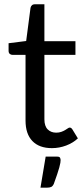

<svg xmlns="http://www.w3.org/2000/svg" viewBox="-20 -691 398 906"><path d="M225 8Q165 8 132.8 -25.5Q100.5 -59 100.5 -122V-432H39.5Q31.5 -432 26 -436.8Q20.5 -441.5 20.5 -451.5V-487L103.5 -497.5L124 -654Q125.5 -661.5 130.8 -666.2Q136 -671 144.5 -671H189.5V-496.5H336V-432H189.5V-128Q189.5 -96 205 -80.5Q220.5 -65 245 -65Q259 -65 269.2 -68.8Q279.5 -72.5 287 -77Q294.5 -81.5 299.8 -85.2Q305 -89 309 -89Q316 -89 321.5 -80.5L347.5 -38Q324.5 -16.5 292 -4.2Q259.5 8 225 8ZM249 48Q260.5 48 263.2 53.2Q266 58.5 266 64.5Q266 69 264.8 77.5Q263.5 86 259.8 99.2Q256 112.5 249.8 131.5Q243.5 150.5 234 176.5Q229 187.5 221.8 191Q214.5 194.5 202 194.5H171L195.5 48Z"/></svg>

Font: Lato 2
Style: Regular
Weight: 400
Designer: Lukasz Dziedzic with Adam Twardoch and Botio Nikoltchev
Foundry: tyPoland Lukasz Dziedzic
Version: Version 2.015; 2015-08-06; http://www.latofonts.com/